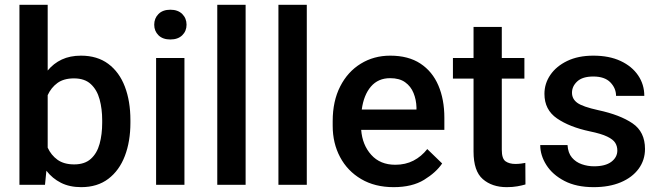

<svg xmlns="http://www.w3.org/2000/svg" viewBox="-20 -770 2750 800"><path d="M523.4 -269V-258.8Q523.4 -180.7 500.2 -120.1Q477.1 -59.6 431.4 -24.9Q385.7 9.8 318.4 9.8Q270 9.8 234.1 -8.3Q198.2 -26.4 173.3 -58.6L167.5 0H61V-750H178.7V-476.1Q203.1 -505.9 237.5 -522Q272 -538.1 317.4 -538.1Q385.3 -538.1 431.2 -503.9Q477.1 -469.7 500.2 -409.2Q523.4 -348.6 523.4 -269ZM405.8 -258.8V-269Q405.8 -316.4 395 -356Q384.3 -395.5 358.6 -419.4Q333 -443.4 288.1 -443.4Q245.6 -443.4 219.2 -424.1Q192.9 -404.8 178.7 -373.5V-154.8Q192.9 -123.5 219.7 -104.2Q246.6 -85 289.1 -85Q333 -85 358.6 -108.2Q384.3 -131.3 395 -170.7Q405.8 -210 405.8 -258.8Z M622.6 -667Q622.6 -693.8 640.4 -711.7Q658.2 -729.5 689.9 -729.5Q721.2 -729.5 739.3 -711.7Q757.3 -693.8 757.3 -667Q757.3 -640.6 739.3 -623Q721.2 -605.5 689.9 -605.5Q658.2 -605.5 640.4 -623Q622.6 -640.6 622.6 -667ZM748.5 -528.3V0H630.4V-528.3Z M1003.4 -750V0H885.3V-750Z M1258.3 -750V0H1140.1V-750Z M1620.1 9.8Q1542 9.8 1484.9 -23.9Q1427.7 -57.6 1397 -115.5Q1366.2 -173.3 1366.2 -246.1V-265.6Q1366.2 -348.6 1397.5 -409.9Q1428.7 -471.2 1483.2 -504.6Q1537.6 -538.1 1606 -538.1Q1681.6 -538.1 1731.7 -505.1Q1781.7 -472.2 1806.6 -413.8Q1831.5 -355.5 1831.5 -279.3V-229H1484.9Q1489.7 -166 1526.9 -124.8Q1564 -83.5 1627 -83.5Q1669.4 -83.5 1702.6 -100.6Q1735.8 -117.7 1760.3 -148.9L1822.3 -88.9Q1796.9 -51.3 1747.1 -20.8Q1697.3 9.8 1620.1 9.8ZM1605.5 -444.3Q1555.7 -444.3 1525.6 -409.4Q1495.6 -374.5 1487.3 -313.5H1715.3V-322.8Q1714.4 -354.5 1703.1 -382.3Q1691.9 -410.2 1668.2 -427.2Q1644.5 -444.3 1605.5 -444.3Z M2165 -528.3V-442.4H2070.8V-146Q2070.8 -108.9 2086.4 -97.9Q2102.1 -86.9 2127.4 -86.9Q2139.6 -86.9 2150.9 -88.4Q2162.1 -89.8 2168.9 -91.3L2169.4 -1.5Q2154.8 2.9 2135.5 6.3Q2116.2 9.8 2091.3 9.8Q2030.3 9.8 1991.7 -23.7Q1953.1 -57.1 1953.1 -138.7V-442.4H1867.2V-528.3H1953.1V-657.7H2070.8V-528.3Z M2552.2 -143.1Q2552.2 -160.6 2543.5 -174.8Q2534.7 -189 2510 -200.9Q2485.4 -212.9 2437.5 -222.7Q2353 -240.7 2300.8 -276.6Q2248.5 -312.5 2248.5 -378.9Q2248.5 -421.9 2273.2 -458Q2297.9 -494.1 2343.5 -516.1Q2389.2 -538.1 2452.1 -538.1Q2518.6 -538.1 2565.9 -515.9Q2613.3 -493.7 2638.9 -455.8Q2664.6 -418 2664.6 -370.6H2546.9Q2546.9 -402.3 2523.2 -426.8Q2499.5 -451.2 2452.1 -451.2Q2407.2 -451.2 2385.3 -430.9Q2363.3 -410.6 2363.3 -383.8Q2363.3 -357.4 2385.7 -341.3Q2408.2 -325.2 2472.7 -311Q2563.5 -291.5 2615.5 -256.1Q2667.5 -220.7 2667.5 -149.4Q2667.5 -103 2641.1 -66.9Q2614.7 -30.8 2566.7 -10.5Q2518.6 9.8 2453.6 9.8Q2381.3 9.8 2331.8 -16.1Q2282.2 -42 2256.6 -82.3Q2231 -122.6 2231 -165.5H2344.7Q2346.7 -132.8 2363 -113.5Q2379.4 -94.2 2404.1 -85.7Q2428.7 -77.1 2455.1 -77.1Q2502.4 -77.1 2527.3 -95.9Q2552.2 -114.7 2552.2 -143.1Z"/></svg>

Font: Vazirmatn RD UI Medium
Style: Regular
Weight: 500
Designer: Saber Rastikerdar
Foundry: Saber Rastikerdar
Version: Version 33.003